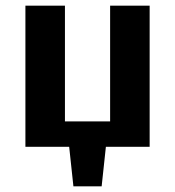

<svg xmlns="http://www.w3.org/2000/svg" viewBox="-20 -520 620 680"><path d="M240 140 225 0H70V-500H210V-90H370V-500H510V0H355L340 140Z"/></svg>

Font: Scada
Style: Bold
Weight: 700
Designer: Jovanny Lemonad
Foundry: Jovanny Lemonad
Version: Version 4.100;PS 004.100;hotconv 1.0.88;makeotf.lib2.5.64775